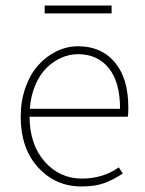

<svg xmlns="http://www.w3.org/2000/svg" viewBox="-20 -656 518 688"><path d="M259.8 -461.9Q229.5 -461.9 200.7 -449.5Q171.9 -437 147.5 -413.3Q123 -389.6 106.7 -351.6Q90.3 -313.5 86.9 -266.1H410.2Q410.2 -362.3 369.6 -412.1Q329.1 -461.9 259.8 -461.9ZM272 12.2Q179.2 12.2 116.7 -55.9Q54.2 -124 54.2 -237.8Q54.2 -294.4 71.3 -342.5Q88.4 -390.6 117.2 -422.6Q146 -454.6 182.9 -472.4Q219.7 -490.2 259.8 -490.2Q343.3 -490.2 391.6 -432.6Q439.9 -375 439.9 -270Q439.9 -250 438 -237.8H85.9Q86.4 -138.2 139.9 -77.1Q193.4 -16.1 273.9 -16.1Q348.6 -16.1 405.8 -56.2L419.9 -34.2Q386.2 -11.7 353.3 0.2Q320.3 12.2 272 12.2ZM140.1 -607.9V-636.2H379.9V-607.9Z"/></svg>

Font: Source Sans 3 ExtraLight
Style: Regular
Weight: 200
Designer: Paul D. Hunt
Foundry: Adobe
Version: Version 3.052;hotconv 1.1.0;makeotfexe 2.6.0